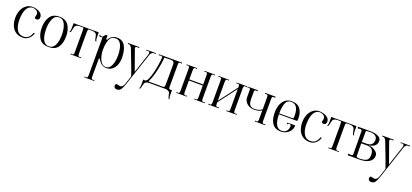

<svg xmlns="http://www.w3.org/2000/svg" viewBox="40 -1588 6341 2953"><g transform="rotate(20 3210.0 -111.5)"><path d="M40 -239Q40 -303 62 -359.5Q84 -416 128.5 -451.5Q173 -487 235 -487Q292 -487 341.5 -461Q391 -435 398 -395Q400 -381 400 -376Q400 -354 389 -340.5Q378 -327 358 -327Q323 -327 323 -349Q323 -358 328 -375Q334 -395 334 -408Q334 -428 319 -443.5Q304 -459 283 -467Q262 -475 245 -475Q182 -475 146 -412.5Q110 -350 110 -230Q110 -133 145.5 -71Q181 -9 255 -9Q306 -9 339 -40Q372 -71 383 -116H405Q391 -64 349 -27Q307 10 252 10Q178 10 130.5 -25Q83 -60 61.5 -116.5Q40 -173 40 -239Z M475 -239Q475 -344 522 -415.5Q569 -487 674 -487Q779 -487 826.5 -415.5Q874 -344 874 -239Q874 -125 827 -57.5Q780 10 674 10Q568 10 521.5 -57.5Q475 -125 475 -239ZM804 -239Q804 -338 772 -406.5Q740 -475 674 -475Q608 -475 576.5 -406.5Q545 -338 545 -239Q545 -133 576 -67.5Q607 -2 674 -2Q742 -2 773 -67.5Q804 -133 804 -239Z M1057 -10Q1073 -10 1077.5 -22Q1082 -34 1082 -60V-407Q1082 -431 1079.5 -443Q1077 -455 1067 -455H1016Q982 -454 964.5 -443.5Q947 -433 941 -418Q935 -403 931 -378Q928 -358 924.5 -345Q921 -332 912 -320H894Q904 -329 907.5 -346.5Q911 -364 911 -398V-467H1324V-398Q1324 -364 1327.5 -346.5Q1331 -329 1341 -320H1323Q1314 -332 1310.5 -345Q1307 -358 1304 -378Q1300 -403 1294 -418Q1288 -433 1270.5 -443.5Q1253 -454 1219 -455H1166Q1156 -455 1152.5 -442Q1149 -429 1149 -407V-60Q1149 -35 1154 -22.5Q1159 -10 1177 -10Q1185 -10 1202 -15V0H1032V-15Q1049 -10 1057 -10Z M1376 250Q1394 250 1399 237.5Q1404 225 1404 200V-415Q1389 -410 1372 -410Q1365 -410 1351 -412V-439H1360Q1360 -432 1367.5 -427Q1375 -422 1385 -422Q1399 -422 1410 -433Q1421 -444 1437 -467H1467V-404H1485Q1526 -487 1619 -487Q1712 -487 1753 -411.5Q1794 -336 1794 -219Q1794 -157 1774 -105Q1754 -53 1714.5 -21.5Q1675 10 1618 10Q1570 10 1535 -18Q1500 -46 1479 -91H1463L1462 170V200Q1462 226 1466.5 238Q1471 250 1487 250Q1495 250 1512 245V260H1351V245Q1368 250 1376 250ZM1603 -2Q1665 -2 1694.5 -69Q1724 -136 1724 -234Q1724 -334 1695 -401.5Q1666 -469 1601 -469Q1529 -469 1502 -403.5Q1475 -338 1475 -235Q1475 -187 1488.5 -133Q1502 -79 1531 -40.5Q1560 -2 1603 -2Z M1884 264Q1862 264 1848.5 253Q1835 242 1835 222Q1835 187 1857 187Q1866 187 1883 192Q1903 198 1916 198Q1939 198 1955 179Q1971 160 1979 134L2024 -1Q2017 -27 1983.5 -115.5Q1950 -204 1943 -221Q1889 -358 1874 -401Q1854 -454 1817 -454Q1812 -454 1804 -452V-467H1990V-452Q1975 -455 1964 -455Q1944 -455 1934 -446.5Q1924 -438 1929 -428L1971 -310Q2017 -176 2051 -85L2158 -409Q2161 -420 2161 -429Q2161 -457 2132 -457Q2119 -457 2105 -452V-467H2258V-452Q2247 -456 2235 -456Q2211 -456 2195.5 -441Q2180 -426 2174 -409L1992 135Q1973 192 1953.5 224.5Q1934 257 1903 262Q1889 264 1884 264Z M2703 129H2685Q2672 110 2666 73Q2662 49 2656 35Q2650 21 2632.5 11Q2615 1 2581 0H2320Q2286 1 2268.5 11Q2251 21 2245 35Q2239 49 2235 73Q2229 110 2216 129H2198Q2208 120 2211.5 102.5Q2215 85 2215 51V-20Q2227 -15 2239 -15Q2250 -15 2257 -19Q2265 -23 2278 -37Q2281 -42 2295 -70L2309 -108H2310Q2337 -185 2354 -288.5Q2371 -392 2372 -445Q2359 -456 2336 -456Q2325 -456 2308 -451V-467H2689V-451Q2676 -455 2664 -455Q2635 -455 2635 -429L2634 -108V-60Q2634 -57 2634 -46Q2634 -35 2636 -28.5Q2638 -22 2644 -19Q2651 -15 2662 -15Q2674 -15 2686 -20V51Q2686 85 2689.5 102.5Q2693 120 2703 129ZM2567 -108 2568 -374Q2568 -402 2565.5 -416Q2563 -430 2549.5 -440Q2536 -450 2505 -450Q2445 -450 2405 -447Q2404 -410 2391.5 -333.5Q2379 -257 2358.5 -177.5Q2338 -98 2313 -48L2312 -45Q2310 -40 2306.5 -34Q2303 -28 2303 -25Q2303 -17 2317 -17L2363 -18H2538Q2543 -18 2549 -20Q2566 -26 2566 -60V-108Z M2788 -10Q2804 -10 2808.5 -22Q2813 -34 2813 -60V-407Q2813 -433 2808.5 -445Q2804 -457 2788 -457Q2780 -457 2763 -452V-467H2933V-452Q2919 -457 2907 -457Q2890 -457 2885 -444.5Q2880 -432 2880 -407V-263H3107V-407Q3107 -433 3102.5 -445Q3098 -457 3082 -457Q3074 -457 3057 -452V-467H3227V-452Q3210 -457 3202 -457Q3184 -457 3179 -444.5Q3174 -432 3174 -407V-60Q3174 -35 3179 -22.5Q3184 -10 3202 -10Q3210 -10 3227 -15V0H3057V-15Q3074 -10 3082 -10Q3098 -10 3102.5 -22Q3107 -34 3107 -60V-245H2880V-60Q2880 -35 2885 -22.5Q2890 -10 2908 -10Q2916 -10 2933 -15V0H2763V-15Q2780 -10 2788 -10Z M3312 -10Q3328 -10 3332.5 -22Q3337 -34 3337 -60V-407Q3337 -433 3332.5 -445Q3328 -457 3312 -457Q3304 -457 3287 -452V-467H3457V-452Q3440 -457 3432 -457Q3414 -457 3409 -444.5Q3404 -432 3404 -407V-104L3631 -404V-407Q3631 -433 3626.5 -445Q3622 -457 3606 -457Q3598 -457 3581 -452V-467H3751V-452Q3734 -457 3726 -457Q3708 -457 3703 -444.5Q3698 -432 3698 -407V-60Q3698 -35 3703 -22.5Q3708 -10 3726 -10Q3734 -10 3751 -15V0H3581V-15Q3598 -10 3606 -10Q3622 -10 3626.5 -22Q3631 -34 3631 -60V-379L3404 -79V-60Q3404 -35 3409 -22.5Q3414 -10 3432 -10Q3440 -10 3457 -15V0H3287V-15Q3304 -10 3312 -10Z M4193 -10Q4201 -10 4218 -15V0H4048V-15Q4065 -10 4073 -10Q4089 -10 4093.5 -22Q4098 -34 4098 -60V-199Q4056 -166 3969 -166Q3930 -166 3893 -183.5Q3856 -201 3832.5 -234.5Q3809 -268 3809 -312V-422Q3809 -457 3784 -457Q3776 -457 3761 -452V-467H3928V-448Q3916 -453 3903 -453Q3876 -453 3876 -422V-309Q3876 -236 3900 -207.5Q3924 -179 3976 -179Q4058 -179 4098 -219V-407Q4098 -433 4093.5 -444Q4089 -455 4071 -455Q4061 -455 4048 -452V-467H4218L4217 -448Q4202 -451 4192 -451Q4175 -451 4170 -441Q4165 -431 4165 -407V-60Q4165 -35 4170 -22.5Q4175 -10 4193 -10Z M4288 -239Q4288 -303 4308 -359.5Q4328 -416 4370.5 -451.5Q4413 -487 4475 -487Q4576 -487 4619 -425.5Q4662 -364 4662 -278Q4662 -263 4660 -239L4659 -230H4358Q4362 -6 4483 -6Q4537 -6 4563 -39Q4589 -72 4589 -114Q4589 -131 4580.5 -139Q4572 -147 4559 -147Q4549 -147 4541.5 -141.5Q4534 -136 4534 -128H4525V-155H4652Q4655 -117 4633.5 -79Q4612 -41 4571 -16Q4530 9 4477 10Q4382 10 4335 -53.5Q4288 -117 4288 -239ZM4592 -266Q4593 -277 4593 -299Q4593 -375 4565 -425Q4537 -475 4471 -475Q4407 -475 4383 -412Q4359 -349 4358 -245H4566Q4584 -245 4587.5 -248.5Q4591 -252 4592 -266Z M4737 -239Q4737 -303 4759 -359.5Q4781 -416 4825.5 -451.5Q4870 -487 4932 -487Q4989 -487 5038.5 -461Q5088 -435 5095 -395Q5097 -381 5097 -376Q5097 -354 5086 -340.5Q5075 -327 5055 -327Q5020 -327 5020 -349Q5020 -358 5025 -375Q5031 -395 5031 -408Q5031 -428 5016 -443.5Q5001 -459 4980 -467Q4959 -475 4942 -475Q4879 -475 4843 -412.5Q4807 -350 4807 -230Q4807 -133 4842.5 -71Q4878 -9 4952 -9Q5003 -9 5036 -40Q5069 -71 5080 -116H5102Q5088 -64 5046 -27Q5004 10 4949 10Q4875 10 4827.5 -25Q4780 -60 4758.5 -116.5Q4737 -173 4737 -239Z M5275 -10Q5291 -10 5295.5 -22Q5300 -34 5300 -60V-407Q5300 -431 5297.5 -443Q5295 -455 5285 -455H5234Q5200 -454 5182.5 -443.5Q5165 -433 5159 -418Q5153 -403 5149 -378Q5146 -358 5142.5 -345Q5139 -332 5130 -320H5112Q5122 -329 5125.5 -346.5Q5129 -364 5129 -398V-467H5542V-398Q5542 -364 5545.5 -346.5Q5549 -329 5559 -320H5541Q5532 -332 5528.5 -345Q5525 -358 5522 -378Q5518 -403 5512 -418Q5506 -433 5488.5 -443.5Q5471 -454 5437 -455H5384Q5374 -455 5370.5 -442Q5367 -429 5367 -407V-60Q5367 -35 5372 -22.5Q5377 -10 5395 -10Q5403 -10 5420 -15V0H5250V-15Q5267 -10 5275 -10Z M5976 -139Q5976 -72 5917 -36Q5858 0 5768 0H5569V-28Q5602 -21 5617 -21Q5643 -21 5643 -39L5642 -262Q5641 -311 5641 -388V-423Q5641 -445 5609 -445Q5594 -445 5569 -440V-467H5775Q5844 -467 5896.5 -443.5Q5949 -420 5949 -368Q5949 -334 5931 -309Q5913 -284 5884.5 -271Q5856 -258 5826 -258Q5824 -258 5824 -256Q5824 -254 5826 -254Q5857 -253 5892 -238Q5927 -223 5951.5 -197Q5976 -171 5976 -139ZM5703 -436 5702 -266 5797 -267Q5839 -270 5864 -295.5Q5889 -321 5889 -365Q5889 -410 5857 -431.5Q5825 -453 5777 -453Q5736 -453 5719.5 -451Q5703 -449 5703 -436ZM5906 -130Q5906 -186 5879.5 -214Q5853 -242 5798 -244L5701 -243Q5701 -102 5703 -39Q5703 -23 5718.5 -18.5Q5734 -14 5767 -14Q5822 -16 5852.5 -29Q5883 -42 5894.5 -66.5Q5906 -91 5906 -130Z M6046 264Q6024 264 6010.5 253Q5997 242 5997 222Q5997 187 6019 187Q6028 187 6045 192Q6065 198 6078 198Q6101 198 6117 179Q6133 160 6141 134L6186 -1Q6179 -27 6145.5 -115.5Q6112 -204 6105 -221Q6051 -358 6036 -401Q6016 -454 5979 -454Q5974 -454 5966 -452V-467H6152V-452Q6137 -455 6126 -455Q6106 -455 6096 -446.5Q6086 -438 6091 -428L6133 -310Q6179 -176 6213 -85L6320 -409Q6323 -420 6323 -429Q6323 -457 6294 -457Q6281 -457 6267 -452V-467H6420V-452Q6409 -456 6397 -456Q6373 -456 6357.5 -441Q6342 -426 6336 -409L6154 135Q6135 192 6115.5 224.5Q6096 257 6065 262Q6051 264 6046 264Z"/></g></svg>

Font: Viaoda Libre
Style: Regular
Weight: 400
Designer: Gydient
Version: Version 2.000